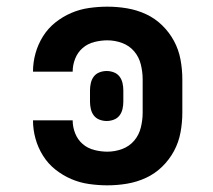

<svg xmlns="http://www.w3.org/2000/svg" viewBox="-20 -548 640 576"><path d="M302 8Q275 8 247 4Q219 0 193.5 -11Q168 -22 146 -39.5Q124 -57 109 -81Q94 -105 86.5 -132Q79 -159 79 -187Q79 -187 79 -187Q79 -187 79 -187H198Q198 -187 198 -187Q198 -187 198 -187Q198 -167 205.5 -148Q213 -129 228 -116Q243 -103 263 -98Q283 -93 302 -93Q325 -93 346.5 -101Q368 -109 382.5 -126Q397 -143 402.5 -165.5Q408 -188 408 -210V-310Q408 -332 402.5 -354.5Q397 -377 382.5 -394Q368 -411 346.5 -419Q325 -427 302 -427Q283 -427 263 -422Q243 -417 228 -404Q213 -391 205.5 -372Q198 -353 198 -333Q198 -333 198 -333Q198 -333 198 -333H79Q79 -333 79 -333Q79 -333 79 -333Q79 -361 86.5 -388Q94 -415 109 -439Q124 -463 146 -480.5Q168 -498 193.5 -509Q219 -520 247 -524Q275 -528 302 -528Q332 -528 361.5 -523Q391 -518 418 -505.5Q445 -493 466.5 -472Q488 -451 502 -425Q516 -399 521.5 -369.5Q527 -340 527 -310V-210Q527 -180 521.5 -150.5Q516 -121 502 -95Q488 -69 466.5 -48Q445 -27 418 -14.5Q391 -2 361.5 3Q332 8 302 8ZM300 -185Q289 -185 278.5 -189Q268 -193 261.5 -201.5Q255 -210 252.5 -221Q250 -232 250 -243V-277Q250 -288 252.5 -299Q255 -310 261.5 -318.5Q268 -327 278.5 -331Q289 -335 300 -335Q311 -335 321.5 -331Q332 -327 338.5 -318.5Q345 -310 347.5 -299Q350 -288 350 -277V-243Q350 -232 347.5 -221Q345 -210 338.5 -201.5Q332 -193 321.5 -189Q311 -185 300 -185Z"/></svg>

Font: Zed Sans Extended
Style: Bold
Weight: 700
Width: 7
Designer: Belleve Invis
Foundry: Belleve Invis
Version: Version 1.0.0; ttfautohint (v1.8.4)